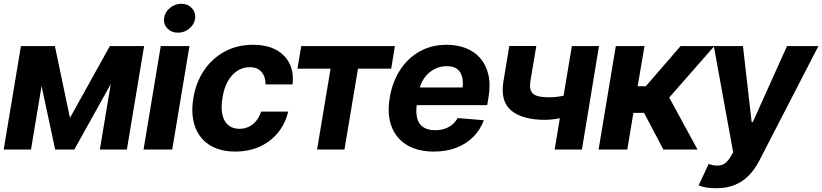

<svg xmlns="http://www.w3.org/2000/svg" viewBox="-21 -789 4338 1013"><path d="M348.1 -167 558.6 -545.9H674.8L371.1 0H270L153.3 -545.9H268.6ZM233.4 -545.9 142.6 0H-1.5L89.4 -545.9ZM505.9 0 596.7 -545.9H739.3L648.4 0Z M736.3 0 827.1 -545.9H978.5L887.7 0ZM917.5 -616.7Q884.3 -616.2 862.5 -638.7Q840.8 -661.1 844.7 -692.9Q848.6 -724.6 875.2 -746.8Q901.9 -769 935.1 -769Q969.2 -769 990.5 -746.8Q1011.7 -724.6 1008.8 -692.9Q1004.9 -661.1 978.5 -638.7Q952.1 -616.2 917.5 -616.7Z M1220.2 10.7Q1136.2 10.3 1082.3 -25.4Q1028.3 -61 1006.8 -124.3Q985.4 -187.5 999 -270.5Q1012.7 -354.5 1055.7 -418Q1098.6 -481.4 1164.8 -517.1Q1231 -552.7 1314 -552.7Q1420.4 -552.7 1476.8 -495.6Q1533.2 -438.5 1522.5 -343.8H1379.9Q1380.4 -384.3 1358.9 -409.4Q1337.4 -434.6 1296.4 -434.6Q1261.2 -434.6 1231.4 -415.5Q1201.7 -396.5 1181.2 -360.4Q1160.6 -324.2 1152.8 -272.5Q1144 -220.7 1152.3 -184.1Q1160.6 -147.5 1183.8 -128.4Q1207 -109.4 1242.2 -109.4Q1268.6 -109.4 1291 -119.9Q1313.5 -130.4 1330.3 -150.9Q1347.2 -171.4 1356.9 -200.2H1499.5Q1484.9 -137.7 1446.5 -90.1Q1408.2 -42.5 1350.8 -16.1Q1293.5 10.3 1220.2 10.7Z M1548.3 -426.8 1568.4 -545.9H2062.5L2043 -426.8H1867.7L1796.4 0H1651.9L1723.1 -426.8Z M2267.6 10.7Q2183.1 10.7 2126 -23.9Q2068.8 -58.6 2044.7 -122.1Q2020.5 -185.5 2035.2 -272.5Q2048.8 -356 2089.6 -419.2Q2130.4 -482.4 2193.1 -517.6Q2255.9 -552.7 2335.4 -552.7Q2390.6 -552.7 2435.8 -535.4Q2481 -518.1 2512 -483.2Q2543 -448.2 2555.4 -396.2Q2567.9 -344.2 2556.2 -274.4L2549.3 -234.4H2088.9L2104 -327.6H2491.7L2417 -304.2Q2424.3 -346.2 2418.7 -376.5Q2413.1 -406.7 2393.1 -423.3Q2373 -439.9 2336.4 -439.9Q2298.8 -439.9 2267.8 -422.6Q2236.8 -405.3 2216.3 -375.5Q2195.8 -345.7 2189.5 -307.6L2178.7 -241.7Q2171.9 -197.8 2179.7 -166.5Q2187.5 -135.3 2211.2 -118.7Q2234.9 -102.1 2275.4 -102.1Q2302.2 -102.1 2325 -109.6Q2347.7 -117.2 2365 -131.6Q2382.3 -146 2393.6 -166L2531.7 -154.8Q2513.2 -104.5 2476.6 -67.4Q2439.9 -30.3 2387.5 -9.8Q2335 10.7 2267.6 10.7Z M3139.2 -545.9 3049.3 0H2905.3L2996.1 -545.9ZM3028.8 -305.7 3009.8 -186.5Q2991.2 -178.7 2964.1 -171.9Q2937 -165 2908.2 -160.9Q2879.4 -156.7 2854 -156.7Q2736.3 -156.7 2677 -205.3Q2617.7 -253.9 2635.3 -360.4L2666 -546.4H2808.6L2777.3 -360.4Q2772.5 -328.6 2780.3 -310.1Q2788.1 -291.5 2810.8 -283.7Q2833.5 -275.9 2873.5 -275.9Q2911.1 -275.4 2948.2 -283.2Q2985.4 -291 3028.8 -305.7Z M3137.2 0 3228 -545.9H3379.4L3343.3 -334H3386.2L3569.8 -545.9H3748L3509.8 -274.4L3659.2 0H3479L3377 -193.4H3320.8L3288.6 0Z M3757.3 204.1Q3729 204.6 3704.6 200.2Q3680.2 195.8 3665 189L3717.8 76.2L3720.7 77.1Q3757.3 89.4 3784.7 82Q3812 74.7 3834 37.6L3847.2 14.6L3745.1 -545.9H3898.9L3944.8 -144.5H3950.7L4131.3 -545.9H4296.9L3984.9 59.1Q3961.9 103.5 3930.4 136.2Q3898.9 168.9 3856.2 186.5Q3813.5 204.1 3757.3 204.1Z"/></svg>

Font: Inter Tight
Style: Bold Italic
Weight: 700
Italic angle: -9.39999°
Designer: Rasmus Andersson
Foundry: rsms
Version: Version 3.004